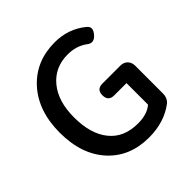

<svg xmlns="http://www.w3.org/2000/svg" viewBox="-195 -914 1092 1092"><g transform="rotate(-45 350.5 -368.5)"><path d="M397 13Q246 13 153 -86Q57 -189 57 -365.5Q57 -542 155 -648Q250 -750 400 -750Q510 -750 591 -683Q607 -669 605 -654Q604 -640 589 -622Q556 -583 520 -614Q470 -649 404 -649Q300 -649 238 -574Q176 -499 176 -370Q176 -237 236 -163Q296 -88 409 -88Q484 -88 525 -124V-297H426Q379 -297 379 -345Q379 -392 426 -392H504H570Q597 -392 613.5 -375.5Q630 -359 630 -332V-108Q630 -74 607 -53Q522 13 397 13Z"/></g></svg>

Font: GenSenRounded TW M
Style: Regular
Weight: 500
Version: Version 1.501;PS 1;hotconv 16.6.51;makeotf.lib2.5.65220